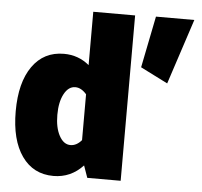

<svg xmlns="http://www.w3.org/2000/svg" viewBox="-54 -823 930 884"><g transform="rotate(5 411.5 -381.0)"><path d="M631.3 -767.1H808.6L709.5 -465.3L583.5 -528.8ZM25.9 -276.9Q25.9 -409.7 78.6 -484.6Q131.3 -559.6 224.6 -559.6Q291.5 -559.6 341.8 -517.6V-764.2H535.2V0H380.9L361.3 -55.7Q304.7 4.9 224.6 4.9Q131.3 4.9 78.6 -69.8Q25.9 -144.5 25.9 -276.9ZM218.3 -277.3Q218.3 -218.3 238.5 -180.9Q258.8 -143.6 290.5 -143.6Q318.4 -143.6 341.8 -170.9V-382.8Q317.4 -411.1 290 -411.1Q258.3 -411.1 238.3 -374Q218.3 -336.9 218.3 -277.3Z"/></g></svg>

Font: Estedad-FD Black
Style: Regular
Weight: 900
Designer: Amin Abedi
Version: Version 7.3